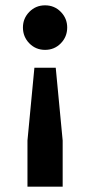

<svg xmlns="http://www.w3.org/2000/svg" viewBox="-20 -530 338 720"><path d="M83 170V-3L109 -276H189L215 -3V170ZM149 -343Q114 -343 90 -367.5Q66 -392 66 -427Q66 -461 90 -485.5Q114 -510 149 -510Q184 -510 208 -485.5Q232 -461 232 -427Q232 -392 208 -367.5Q184 -343 149 -343Z"/></svg>

Font: Atkinson Hyperlegible Next SemiBold
Style: Regular
Weight: 600
Designer: Elliott Scott, Megan Eiswerth, Linus Boman, Theodore Petrosky, Letters from Sweden
Foundry: Applied Design Works, Letters from Sweden
Version: Version 2.001